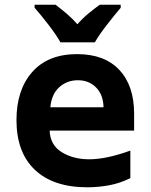

<svg xmlns="http://www.w3.org/2000/svg" viewBox="-20 -786 640 816"><path d="M383 -606Q402 -639 435.5 -682Q469 -725 493 -753V-766H404Q382 -750 357.5 -730Q333 -710 309 -683Q286 -709 261.5 -729.5Q237 -750 216 -766H127V-753Q152 -725 185.5 -681.5Q219 -638 237 -606ZM534 -29V-146Q432 -109 359 -109Q291 -109 242 -139.5Q193 -170 191 -231H550V-303Q550 -422 487 -489Q424 -556 308 -556Q184 -556 117 -480Q50 -404 50 -276Q50 -138 128.5 -64Q207 10 351 10Q397 10 443.5 1.5Q490 -7 534 -29ZM311 -445Q358 -445 388.5 -414Q419 -383 420 -330H194Q199 -386 232 -415.5Q265 -445 311 -445Z"/></svg>

Font: Noto Sans Mono UI
Style: Bold
Weight: 700
Designer: Monotype Design team
Foundry: Monotype Imaging Inc.
Version: 1.000